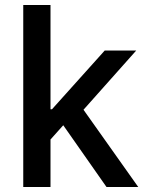

<svg xmlns="http://www.w3.org/2000/svg" viewBox="-20 -748 587 768"><path d="M73 0H182V-190L233 -247L406 0H533L314 -309L525 -546H399L188 -311H182V-728H73Z"/></svg>

Font: Wafeq Medium
Style: Regular
Weight: 500
Designer: Rasmus Andersson & Azza Alameddine
Foundry: Google & TypeTogether
Version: Version 3.000;January 28, 2025;FontCreator 15.0.0.3014 64-bi